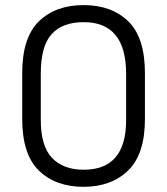

<svg xmlns="http://www.w3.org/2000/svg" viewBox="-20 -719 649 747"><path d="M130.9 -55.7Q66.4 -119.1 66.4 -255.9V-434.6Q66.4 -572.3 130.9 -635.7Q196.3 -699.2 305.7 -699.2Q414.1 -699.2 479.5 -635.7Q543.9 -572.3 543.9 -434.6V-255.9Q543.9 -119.1 478.5 -55.7Q413.1 7.8 304.7 7.8Q196.3 7.8 130.9 -55.7ZM470.7 -252V-431.6Q470.7 -632.8 305.7 -632.8Q222.7 -632.8 180.7 -585.9Q138.7 -540 138.7 -431.6V-252Q138.7 -151.4 181.6 -105.5Q225.6 -58.6 305.7 -58.6Q470.7 -58.6 470.7 -252Z"/></svg>

Font: Altinn-DIN
Style: Regular
Weight: 400
Designer: Charles Nix
Foundry: Altinn
Version: Version 2.00